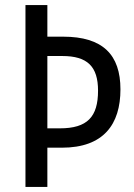

<svg xmlns="http://www.w3.org/2000/svg" viewBox="-20 -734 527 754"><path d="M453 -383C453 -519 384 -590 228 -590H166V-714H80V0H166V-154H223C387 -154 453 -246 453 -383ZM215 -230H166V-514H225C323 -514 365 -473 365 -378C365 -275 323 -230 215 -230Z"/></svg>

Font: Noto Sans Malayalam Condensed
Style: Regular
Weight: 400
Width: 3
Designer: Jelle Bosma - Monotype Design Team
Foundry: Monotype Imaging Inc.
Version: Version 2.104